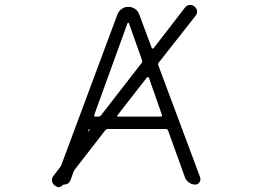

<svg xmlns="http://www.w3.org/2000/svg" viewBox="-20 -781 1040 789"><path d="M462.9 -307.6Q460.9 -305.7 461.9 -303.7Q462.9 -301.8 465.8 -301.8H641.6Q643.6 -301.8 645 -303.7Q646.5 -305.7 645.5 -308.6L591.8 -461.9Q590.8 -463.9 588.4 -464.4Q585.9 -464.8 584 -462.9ZM424.8 -251Q417 -251 412.1 -245.1L287.1 -84Q283.2 -79.1 281.2 -72.3L270.5 -43Q263.7 -22.5 242.2 -22.5Q239.3 -22.5 237.3 -20.5Q232.4 -13.7 224.6 -12.7Q222.7 -11.7 220.7 -11.7Q214.8 -11.7 209 -16.6L204.1 -19.5Q193.4 -28.3 193.4 -41Q193.4 -49.8 199.2 -57.6L224.6 -90.8Q229.5 -96.7 232.4 -103.5L462.9 -722.7Q468.8 -736.3 480.5 -744.6Q492.2 -752.9 507.3 -752.9Q522.5 -752.9 534.7 -744.6Q546.9 -736.3 551.8 -722.7L603.5 -584Q604.5 -582 606.9 -581.5Q609.4 -581.1 611.3 -583L740.2 -750Q747.1 -758.8 758.8 -760.7Q760.7 -760.7 762.7 -760.7Q771.5 -760.7 778.3 -754.9Q788.1 -748 789.6 -736.8Q791 -725.6 784.2 -716.8L632.8 -524.4Q627.9 -518.6 630.9 -511.7L802.7 -51.8Q803.7 -47.9 803.7 -43.9Q803.7 -37.1 799.8 -32.2Q793.9 -22.5 782.2 -22.5Q768.6 -22.5 756.8 -30.8Q745.1 -39.1 740.2 -51.8L670.9 -244.1Q668 -251 660.2 -251ZM348.6 -249Q349.6 -251 347.7 -251Q345.7 -251 344.7 -249L340.8 -240.2Q340.8 -239.3 341.3 -239.3Q341.8 -239.3 341.8 -239.3ZM509.8 -685.5Q508.8 -687.5 506.8 -687.5Q504.9 -687.5 503.9 -685.5L367.2 -308.6Q366.2 -305.7 367.7 -303.7Q369.1 -301.8 372.1 -301.8H383.8Q390.6 -301.8 395.5 -307.6L561.5 -521.5Q564.5 -525.4 564.5 -529.3Q564.5 -532.2 563.5 -534.2Z"/></svg>

Font: Rounded-X Mgen+ 1m light
Style: Regular
Weight: 200
Designer: [Source Han Sans]
Ryoko NISHIZUKA  (kana & ideographs); Paul D. Hunt (Latin, Greek & Cyrillic); Wenlong ZHANG  (bopomofo
Version: Version 1.059.20150602